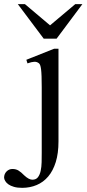

<svg xmlns="http://www.w3.org/2000/svg" viewBox="-97 -697 421 934"><path d="M187.5 -9.3Q187.5 48.8 174.3 91.3Q161.1 133.8 137.5 161.6Q113.8 189.5 81.3 203.1Q48.8 216.8 10.7 216.8Q-12.7 216.8 -29.3 211.9Q-45.9 207 -56.2 199.7Q-66.4 192.4 -71.5 183.6Q-76.7 174.8 -77.1 167.5Q-77.1 149.4 -65.2 137.2Q-53.2 125 -36.6 125Q-19.5 125 -7.1 132.6Q5.4 140.1 21 156.2Q43.5 177.2 60.5 177.2Q78.1 177.2 87.4 165.3Q96.7 153.3 100.8 134.3Q105 115.2 105.5 92Q106 68.8 106 45.9V-272.5Q106 -304.2 105.2 -325.2Q104.5 -346.2 102.8 -359.6Q101.1 -373 98.4 -379.9Q95.7 -386.7 91.8 -389.6Q82 -397 69.8 -396.5Q57.6 -396 36.6 -388.7L31.2 -406.2L166.5 -460H187.5ZM178.2 -508.8H115.7L-10.3 -676.8H24.4L146.5 -573.7L269 -676.8H303.7Z"/></svg>

Font: Doulos SIL Phon
Style: Regular
Weight: 400
Designer: Walt Agee, Victor Gaultney, Peter Martin, Debbi Hosken, Becca Hirsbrunner
Foundry: SIL International
Version: Version 5.000